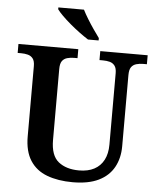

<svg xmlns="http://www.w3.org/2000/svg" viewBox="-61 -983 860 1045"><g transform="rotate(5 368.5 -460.5)"><path d="M375 10Q295 10 235 -12.5Q175 -35 142.5 -85.5Q110 -136 110 -217V-601Q110 -629 99.5 -642.5Q89 -656 72 -660.5Q55 -665 35 -665H16V-714H343V-665H324Q304 -665 286.5 -660Q269 -655 259 -641Q249 -627 249 -597V-210Q249 -125 291.5 -91Q334 -57 404 -57Q453 -57 487 -75Q521 -93 539 -127.5Q557 -162 557 -211V-601Q557 -629 546.5 -642.5Q536 -656 519.5 -660.5Q503 -665 482 -665H463V-714H722V-665H702Q682 -665 664.5 -660Q647 -655 637 -641Q627 -627 627 -597V-209Q627 -143 599.5 -93.5Q572 -44 516.5 -17Q461 10 375 10ZM391 -771Q369 -785 342.5 -804.5Q316 -824 290 -846Q264 -868 244 -888Q224 -908 215 -921V-931H355Q366 -909 382.5 -882Q399 -855 417 -829Q435 -803 449 -784V-771Z"/></g></svg>

Font: Noto Rashi Hebrew SemiBold
Style: Regular
Weight: 600
Version: Version 1.006